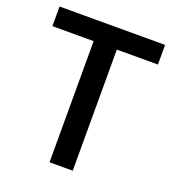

<svg xmlns="http://www.w3.org/2000/svg" viewBox="-131 -815 826 915"><g transform="rotate(20 282.5 -357.0)"><path d="M341.3 0H223.6V-614.3H14.6V-713.9H549.8V-614.3H341.3Z"/></g></svg>

Font: Open Sans SemiBold
Style: Regular
Weight: 600
Designer: Monotype Design Team
Foundry: Monotype Imaging Inc.
Version: Version 3.003; ttfautohint (v1.8.4)